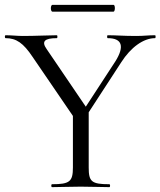

<svg xmlns="http://www.w3.org/2000/svg" viewBox="-24 -770 660 790"><path d="M451 -518 329 -331 168 -568C146 -599 158 -613 210 -613C213 -613 213 -625 210 -625C176 -625 124 -622 70 -622C48 -622 23 -625 -1 -625C-5 -625 -5 -613 -1 -613C43 -613 72 -593 110 -536L276 -293V-81C276 -23 263 -12 190 -12C186 -12 186 0 190 0C222 0 263 -2 308 -2C354 -2 394 0 426 0C430 0 430 -12 426 -12C352 -12 341 -23 341 -81V-308L475 -514C514 -575 566 -613 614 -613C617 -613 617 -625 614 -625C584 -625 569 -622 536 -622C482 -622 456 -625 419 -625C416 -625 416 -613 419 -613C479 -613 489 -579 451 -518ZM192 -722H443C450 -722 451 -750 443 -750H192C183 -750 183 -722 192 -722Z"/></svg>

Font: Cormorant Garamond
Style: Regular
Weight: 400
Designer: Christian Thalmann (Catharsis Fonts)
Foundry: Catharsis Fonts
Version: Version 4.002;Glyphs 3.4 (3410)